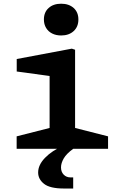

<svg xmlns="http://www.w3.org/2000/svg" viewBox="-20 -817 660 1054"><path d="M71.4 -68.5 284.9 -122.8 252.3 -66.7V-435L284.3 -395.5L71.8 -424.5V-493L374.3 -549.9L392.2 -543.9V-66.7L359.7 -122.8L573.2 -68.5V0H71.4ZM221 -710.1Q221 -749.8 247 -773.2Q273 -796.6 315.7 -796.6Q358.3 -796.6 384.3 -773.2Q410.3 -749.8 410.3 -710.1Q410.3 -670 384.3 -646.2Q358.3 -622.3 315.7 -622.3Q287.7 -622.3 266.3 -633.1Q244.9 -643.8 233 -663.8Q221 -683.8 221 -710.1ZM189.4 129.8Q189.4 88.3 227.1 49.4Q264.8 10.4 329.1 -18.5L381.8 0Q344.7 26.8 329.8 52.8Q314.9 78.8 314.9 101.9Q314.9 126.6 329.7 141.8Q344.4 156.9 367.3 156.9H381.8V217.9H331.5Q254.3 217.9 221.9 192.3Q189.4 166.7 189.4 129.8Z"/></svg>

Font: Monaspace Xenon Var
Style: Regular
Weight: 400
Designer: Riley Cran and the Lettermatic Team
Version: Version 1.000 (Monaspace Xenon Var)